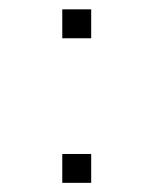

<svg xmlns="http://www.w3.org/2000/svg" viewBox="-20 -489 321 415"><path d="M114.6 -468.8V-406.3H177.1V-468.8ZM114.6 -156.2V-93.8H177.1V-156.2Z"/></svg>

Font: Manrope3 Thin
Style: Regular
Weight: 100
Width: 4
Designer: Mikhail Sharanda
Foundry: Mikhail Sharanda
Version: Version 3.000;PS 003.000;hotconv 1.0.88;makeotf.lib2.5.64775